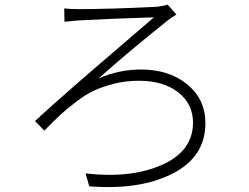

<svg xmlns="http://www.w3.org/2000/svg" viewBox="-20 -750 1040 801"><path d="M249 -659.2 248 -714.8Q274.4 -711.9 308.6 -711.9Q432.6 -711.9 634.8 -721.7Q668.9 -726.6 679.7 -730.5L715.8 -689.5Q710.9 -686.5 695.3 -675.8Q679.7 -665 678.7 -664.1Q502 -522.5 391.6 -422.9Q476.6 -460 568.4 -460Q685.5 -460 761.2 -397.9Q836.9 -335.9 836.9 -236.3Q836.9 -95.7 700.2 -25.9Q563.5 43.9 352.5 27.3L336.9 -26.4Q527.3 -4.9 656.2 -62.5Q785.2 -120.1 785.2 -238.3Q785.2 -316.4 723.6 -364.7Q662.1 -413.1 560.5 -413.1Q506.8 -413.1 459 -401.4Q411.1 -389.6 375.5 -373.5Q339.8 -357.4 299.3 -326.7Q258.8 -295.9 232.4 -271.5Q206.1 -247.1 165 -205.1L126 -245.1Q192.4 -306.6 293.9 -395Q395.5 -483.4 495.6 -568.8Q595.7 -654.3 622.1 -677.7Q432.6 -671.9 311.5 -665Q304.7 -665 249 -659.2Z"/></svg>

Font: GenEi Gothic M Light
Style: Regular
Weight: 300
Designer: o_tamon (Modified); [Source Han Sans]
Ryoko NISHIZUKA  (kana & ideographs); Paul D. Hunt (Latin, Greek & Cyrillic); Wenl
Version: Version 1.1a;Original Version 1.004